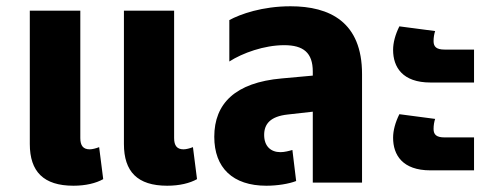

<svg xmlns="http://www.w3.org/2000/svg" viewBox="-20 -582 1575 612"><path d="M214 10C253 10 286 2 309 -11L296 -113C286 -109 274 -106 266 -106C245 -106 236 -118 236 -142V-548H75V-123C75 -35 119 10 214 10ZM513 10C552 10 585 2 608 -11L595 -113C585 -109 573 -106 565 -106C544 -106 535 -118 535 -142V-548H375V-123C375 -35 418 10 513 10Z M829 10C864 10 901 4 924 -5L912 -104C902 -101 887 -97 874 -97C843 -97 822 -116 822 -152C822 -187 842 -211 897 -217L977 -226V0H1134V-346C1134 -512 1031 -562 906 -562C816 -562 746 -537 711 -518V-386C753 -413 822 -438 886 -438C947 -438 977 -414 977 -354V-341L878 -332C730 -319 663 -252 663 -146C663 -47 722 10 829 10Z M1352 -319H1491V-424H1397C1371 -424 1362 -433 1362 -451C1362 -463 1364 -474 1367 -483L1253 -498C1240 -472 1233 -446 1233 -423C1233 -368 1263 -319 1352 -319ZM1352 -39H1491V-144H1397C1371 -144 1362 -153 1362 -171C1362 -183 1364 -194 1367 -203L1253 -218C1240 -192 1233 -166 1233 -143C1233 -88 1263 -39 1352 -39Z"/></svg>

Font: Noto Sans Thai SemCond ExtBd
Style: Regular
Weight: 800
Width: 4
Designer: Monotype Design Team
Foundry: Monotype Imaging Inc.
Version: Version 2.002